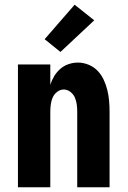

<svg xmlns="http://www.w3.org/2000/svg" viewBox="-20 -793 540 813"><path d="M56 0V-520H193V-434Q199 -453 209.5 -470.5Q220 -488 235.5 -501.5Q251 -515 270.5 -521.5Q290 -528 310 -528Q333 -528 355 -519Q377 -510 393 -493.5Q409 -477 419 -455.5Q429 -434 434.5 -411.5Q440 -389 442 -366Q444 -343 444 -320V0H307V-320Q307 -335 305 -350.5Q303 -366 297 -380Q291 -394 278 -404Q265 -414 250 -414Q235 -414 222 -404Q209 -394 203 -380Q197 -366 195 -350.5Q193 -335 193 -320V0ZM236 -573 169 -627 296 -773 379 -707Z"/></svg>

Font: Iosevka Term Curly Heavy
Style: Regular
Weight: 900
Designer: Belleve Invis
Foundry: Belleve Invis
Version: Version 32.3.0